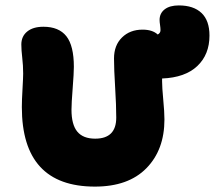

<svg xmlns="http://www.w3.org/2000/svg" viewBox="-20 -732 797 712"><path d="M332 -40Q61 -40 61 -335Q61 -359.9 63.5 -402.6Q65.9 -445.3 65.9 -459Q65.9 -488.8 62.5 -517.6Q59.1 -546.4 59.1 -566.9Q59.1 -597.2 80.8 -615Q102.5 -632.8 141.1 -632.8Q198.2 -632.8 226.1 -597.7Q253.9 -562.5 253.9 -483.9Q253.9 -460.9 249.5 -404.8Q245.1 -348.6 245.1 -325.2Q245.1 -270 266.6 -243.9Q288.1 -217.8 333 -217.8Q411.1 -217.8 411.1 -295.9Q411.1 -340.8 407 -407.7Q402.8 -474.6 402.8 -515.1Q402.8 -564 432.4 -593Q461.9 -622.1 508.8 -622.1Q545.4 -622.1 564.9 -604Q575.2 -609.4 575.2 -620.1Q575.2 -627.9 573.5 -639.2Q571.8 -650.4 571.8 -658.2Q571.8 -682.6 590.6 -697.3Q609.4 -711.9 643.1 -711.9Q697.8 -711.9 727.3 -683.8Q756.8 -655.8 756.8 -600.1Q756.8 -529.8 711.7 -487.1Q666.5 -444.3 581.1 -440.9V-430.2Q581.1 -408.2 585.4 -362.3Q589.8 -316.4 589.8 -289.1Q589.8 -176.3 522.9 -108.2Q456.1 -40 332 -40Z"/></svg>

Font: Shantell Sans Irregular
Style: Regular
Weight: 800
Designer: Stephen Nixon, Anya Danilova, Shantell Martin
Foundry: Arrow Type
Version: Version 1.006;[9816181b4]